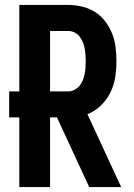

<svg xmlns="http://www.w3.org/2000/svg" viewBox="-20 -755 540 775"><path d="M58 0V-281H17V-386H58V-735H254Q283 -735 311 -728.5Q339 -722 363 -707Q387 -692 404.5 -669Q422 -646 432.5 -619.5Q443 -593 446.5 -564.5Q450 -536 450 -508Q450 -475 445 -443Q440 -411 425.5 -381.5Q411 -352 387 -329Q363 -306 333 -294L469 0H340L210 -281H182V0ZM182 -386H254Q268 -386 280 -392Q292 -398 300.5 -408Q309 -418 314 -430.5Q319 -443 321.5 -455.5Q324 -468 325 -481.5Q326 -495 326 -508Q326 -521 325 -534.5Q324 -548 321.5 -560.5Q319 -573 314 -585.5Q309 -598 300.5 -608.5Q292 -619 280 -624.5Q268 -630 254 -630H182Z"/></svg>

Font: Iosevka SS04 Extrabold
Style: Regular
Weight: 800
Monospace: yes
Designer: Belleve Invis
Foundry: Belleve Invis
Version: Version 19.0.0; ttfautohint (v1.8.4)